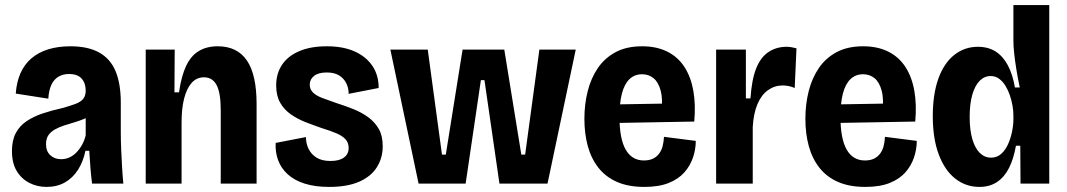

<svg xmlns="http://www.w3.org/2000/svg" viewBox="-20 -722 4197 755"><path d="M163 13Q126 13 95 -3Q64 -19 45.5 -50Q27 -81 27 -128Q27 -170 42 -198.5Q57 -227 84.5 -245.5Q112 -264 148 -276Q184 -288 225 -297Q257 -306 277 -313.5Q297 -321 307 -333Q317 -345 317 -366Q317 -395 301 -413Q285 -431 251 -431Q228 -431 210 -420.5Q192 -410 182 -388.5Q172 -367 170 -334L42 -354Q45 -399 60.5 -434Q76 -469 103.5 -492.5Q131 -516 169.5 -528Q208 -540 257 -540Q326 -540 370 -515.5Q414 -491 434.5 -442Q455 -393 455 -318V-201Q455 -170 456.5 -135Q458 -100 460 -65.5Q462 -31 465 0H342Q338 -31 335.5 -63Q333 -95 331 -129H316Q307 -86 286.5 -54Q266 -22 235 -4.5Q204 13 163 13ZM220 -96Q237 -96 252 -102.5Q267 -109 279.5 -121.5Q292 -134 302 -151.5Q312 -169 317 -190V-277L344 -276Q331 -263 312 -255Q293 -247 272.5 -241Q252 -235 232 -228.5Q212 -222 196 -213Q180 -204 170.5 -190.5Q161 -177 161 -155Q161 -127 178 -111.5Q195 -96 220 -96Z M553 0V-320V-527H667L666 -359H684Q693 -423 712 -463Q731 -503 762 -521.5Q793 -540 836 -540Q913 -540 951 -484Q989 -428 989 -313V0H848V-289Q848 -356 832 -387Q816 -418 782 -418Q753 -418 733.5 -396Q714 -374 704 -334.5Q694 -295 694 -241V0Z M1274 13Q1219 13 1178 0Q1137 -13 1111 -37Q1085 -61 1073.5 -92.5Q1062 -124 1064 -160L1183 -183Q1183 -158 1193.5 -136.5Q1204 -115 1225 -102Q1246 -89 1280 -89Q1314 -89 1332.5 -102.5Q1351 -116 1351 -140Q1351 -161 1338.5 -174.5Q1326 -188 1302.5 -198Q1279 -208 1246 -218Q1214 -229 1182 -241.5Q1150 -254 1123.5 -272.5Q1097 -291 1081.5 -318.5Q1066 -346 1066 -386Q1066 -432 1088.5 -466.5Q1111 -501 1156 -520.5Q1201 -540 1265 -540Q1329 -540 1374 -520Q1419 -500 1444 -463.5Q1469 -427 1469 -376L1351 -353Q1351 -377 1341 -396Q1331 -415 1312.5 -426Q1294 -437 1265 -437Q1232 -437 1215 -423.5Q1198 -410 1198 -389Q1198 -371 1210.5 -358.5Q1223 -346 1246.5 -337Q1270 -328 1302 -317Q1337 -306 1369.5 -293Q1402 -280 1428 -261Q1454 -242 1469.5 -215Q1485 -188 1485 -147Q1485 -101 1462 -64.5Q1439 -28 1392.5 -7.5Q1346 13 1274 13Z M1626 0 1515 -527H1662L1718 -114H1733L1799 -527H1963L2030 -114H2045L2101 -527H2244L2133 0H1944L1885 -407H1871L1811 0Z M2514 13Q2451 13 2406.5 -6.5Q2362 -26 2333.5 -62Q2305 -98 2291.5 -147Q2278 -196 2278 -255Q2278 -312 2291 -363.5Q2304 -415 2331 -454.5Q2358 -494 2401 -517Q2444 -540 2505 -540Q2562 -540 2604 -519Q2646 -498 2671.5 -458.5Q2697 -419 2706.5 -364.5Q2716 -310 2710 -244L2376 -238V-311L2611 -315L2581 -278Q2587 -332 2578 -365.5Q2569 -399 2550 -414.5Q2531 -430 2505 -430Q2475 -430 2455 -410.5Q2435 -391 2425.5 -354Q2416 -317 2416 -263Q2416 -176 2440.5 -133.5Q2465 -91 2512 -91Q2533 -91 2547.5 -98Q2562 -105 2571.5 -117.5Q2581 -130 2585.5 -147Q2590 -164 2591 -184L2716 -168Q2716 -135 2705 -102.5Q2694 -70 2671 -44Q2648 -18 2609.5 -2.5Q2571 13 2514 13Z M2796 0V-278V-527H2913V-335H2931Q2936 -409 2953.5 -453Q2971 -497 3002 -517.5Q3033 -538 3073 -538Q3082 -538 3091.5 -536.5Q3101 -535 3112 -532L3105 -376Q3094 -381 3081.5 -383.5Q3069 -386 3058 -386Q3026 -386 3000 -367.5Q2974 -349 2958.5 -312.5Q2943 -276 2940 -222V0Z M3383 13Q3320 13 3275.5 -6.5Q3231 -26 3202.5 -62Q3174 -98 3160.5 -147Q3147 -196 3147 -255Q3147 -312 3160 -363.5Q3173 -415 3200 -454.5Q3227 -494 3270 -517Q3313 -540 3374 -540Q3431 -540 3473 -519Q3515 -498 3540.5 -458.5Q3566 -419 3575.5 -364.5Q3585 -310 3579 -244L3245 -238V-311L3480 -315L3450 -278Q3456 -332 3447 -365.5Q3438 -399 3419 -414.5Q3400 -430 3374 -430Q3344 -430 3324 -410.5Q3304 -391 3294.5 -354Q3285 -317 3285 -263Q3285 -176 3309.5 -133.5Q3334 -91 3381 -91Q3402 -91 3416.5 -98Q3431 -105 3440.5 -117.5Q3450 -130 3454.5 -147Q3459 -164 3460 -184L3585 -168Q3585 -135 3574 -102.5Q3563 -70 3540 -44Q3517 -18 3478.5 -2.5Q3440 13 3383 13Z M3831 13Q3778 13 3736.5 -19.5Q3695 -52 3671.5 -114.5Q3648 -177 3648 -265Q3648 -352 3670 -413Q3692 -474 3732.5 -506Q3773 -538 3825 -538Q3866 -538 3895 -519.5Q3924 -501 3943 -465.5Q3962 -430 3971 -378H3990Q3982 -416 3976.5 -450Q3971 -484 3968 -512.5Q3965 -541 3965 -562V-702H4106V-251V0H3993L3992 -149H3975Q3966 -98 3948 -62Q3930 -26 3901 -6.5Q3872 13 3831 13ZM3877 -102Q3900 -102 3916.5 -116.5Q3933 -131 3943.5 -154Q3954 -177 3959.5 -203.5Q3965 -230 3965 -253V-269Q3965 -286 3961.5 -306.5Q3958 -327 3951 -347.5Q3944 -368 3933.5 -385Q3923 -402 3908.5 -412.5Q3894 -423 3876 -423Q3851 -423 3832.5 -404.5Q3814 -386 3803.5 -350Q3793 -314 3793 -262Q3793 -211 3803.5 -175Q3814 -139 3833 -120.5Q3852 -102 3877 -102Z"/></svg>

Font: Bricolage Grotesque 36pt SemiCondensed
Style: Bold
Weight: 700
Width: 4
Designer: Mathieu Triay
Foundry: Atelier Triay
Version: Version 1.001;gftools[0.9.33.dev8+g029e19f]